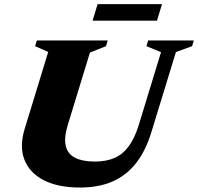

<svg xmlns="http://www.w3.org/2000/svg" viewBox="-20 -866 930 902"><path d="M297.5 -276Q280 -217 289.2 -179.5Q298.5 -142 333.2 -124.5Q368 -107 426 -107Q479.5 -107 518.5 -124.2Q557.5 -141.5 585.2 -179.5Q613 -217.5 632 -279L736.5 -621L668 -649L676 -676H890.5L882.5 -649L806.5 -621.5L690.5 -243Q664 -157 619 -99.5Q574 -42 509 -13.5Q444 15 356 15Q253 15 186 -19.2Q119 -53.5 94.8 -115.5Q70.5 -177.5 96 -261L206.5 -622L145 -649L153 -676H486L478 -649L402.5 -619ZM415 -769 438.5 -846.5H741L717.5 -769Z"/></svg>

Font: Newsreader 16pt 16pt ExtraBold
Style: Italic
Weight: 800
Italic angle: -17°
Version: Version 1.003